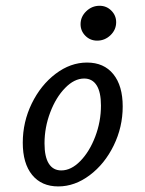

<svg xmlns="http://www.w3.org/2000/svg" viewBox="-20 -647 513 678"><path d="M60.4 -143Q60.4 -216.5 92.2 -281.6Q124 -346.7 176.4 -386.4Q228.8 -426.1 287.2 -426.1Q347 -426.1 380.2 -385.1Q413.3 -344.2 413.3 -271Q413.3 -198.3 381.5 -133.2Q349.7 -68.1 296.9 -28.4Q244.1 11.3 185.7 11.3Q126.7 11.3 93.5 -29.3Q60.4 -69.9 60.4 -143ZM336.5 -274.2Q336.5 -321.6 321.3 -345.6Q306.1 -369.7 277.2 -369.7Q242.4 -369.7 210 -336.4Q177.5 -303.2 157.4 -250.2Q137.2 -197.2 137.2 -140.6Q137.2 -93.2 152.4 -69.2Q167.6 -45.2 196.4 -45.2Q231.2 -45.2 263.6 -78.3Q296.1 -111.5 316.3 -164.6Q336.5 -217.6 336.5 -274.2ZM264.5 -561.6Q264.5 -588 284.6 -607.3Q304.6 -626.6 331.6 -626.6Q356.1 -626.6 373.1 -609.5Q390.2 -592.5 390.2 -568.5Q390.2 -542 370.2 -522.7Q350.1 -503.5 323.1 -503.5Q298.6 -503.5 281.6 -520.5Q264.5 -537.6 264.5 -561.6Z"/></svg>

Font: Playfair Micro SmCond SmLight
Style: Italic
Weight: 360
Width: 4
Italic angle: -15.6°
Designer: Claus Eggers Sørensen
Foundry: Claus Eggers Sørensen
Version: Version 2.203;Glyphs 3.3 (3326)